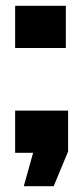

<svg xmlns="http://www.w3.org/2000/svg" viewBox="-20 -642 285 662"><path d="M32.2 -476.6V-622.1H207V-476.6ZM62 0 94.2 -115.2H32.2V-260.7H214.8V-119.6L165 0Z"/></svg>

Font: webenart
Style: Regular
Weight: 400
Designer: Vernon Adams
Foundry: Vernon Adams
Version: Version 2.116; ttfautohint (v1.8.3)